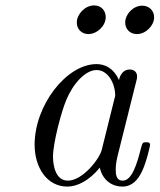

<svg xmlns="http://www.w3.org/2000/svg" viewBox="-20 -679 590 710"><path d="M264 -596C264 -570 283 -553 307 -553C339 -553 371 -583 371 -616C371 -640 354 -659 328 -659C294 -659 264 -626 264 -596ZM443 -596C443 -572 460 -553 486 -553C520 -553 550 -585 550 -615C550 -641 530 -658 506 -658C472 -658 443 -626 443 -596ZM108 -144C108 -59 154 11 229 11C265 11 309 -10 349 -59C360 -10 397 11 432 11C469 11 490 -14 505 -45C523 -83 535 -141 535 -143C535 -153 527 -153 520 -153C508 -153 507 -152 501 -130C487 -74 468 -11 434 -11C408 -11 408 -38 408 -52C408 -59 408 -75 415 -103L483 -375C487 -389 487 -391 487 -396C487 -417 470 -422 460 -422C428 -422 421 -388 420 -383C401 -426 369 -442 337 -442C226 -442 108 -290 108 -144ZM176 -100C176 -150 207 -267 225 -309C250 -370 296 -420 337 -420C381 -420 406 -368 406 -326C406 -324 405 -319 403 -313L356 -124C348 -92 286 -11 231 -11C184 -11 176 -70 176 -100Z"/></svg>

Font: CMU Serif
Style: Italic
Weight: 500
Italic angle: -14.04°
Version: Version 0.7.0